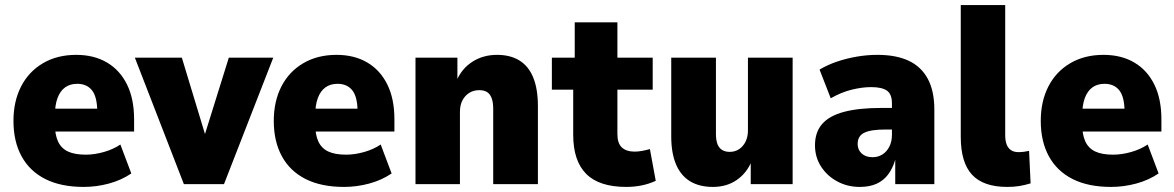

<svg xmlns="http://www.w3.org/2000/svg" viewBox="-20 -725 4623 756"><path d="M310 11Q220 11 158.5 -20Q97 -51 65 -109.5Q33 -168 33 -249Q33 -326 63 -384.5Q93 -443 149 -476Q205 -509 280 -509Q350 -509 401 -479Q452 -449 480 -392.5Q508 -336 508 -255V-207H178V-297H376L363 -283Q363 -343 342.5 -369Q322 -395 284 -395Q256 -395 236.5 -381Q217 -367 206.5 -339Q196 -311 196 -267V-238Q196 -195 208.5 -168Q221 -141 247.5 -128.5Q274 -116 318 -116Q352 -116 389 -126.5Q426 -137 454 -156L497 -42Q457 -15 408 -2Q359 11 310 11Z M704 0 511 -498H696L796 -168H778L881 -498H1056L862 0Z M1335 11Q1245 11 1183.5 -20Q1122 -51 1090 -109.5Q1058 -168 1058 -249Q1058 -326 1088 -384.5Q1118 -443 1174 -476Q1230 -509 1305 -509Q1375 -509 1426 -479Q1477 -449 1505 -392.5Q1533 -336 1533 -255V-207H1203V-297H1401L1388 -283Q1388 -343 1367.5 -369Q1347 -395 1309 -395Q1281 -395 1261.5 -381Q1242 -367 1231.5 -339Q1221 -311 1221 -267V-238Q1221 -195 1233.5 -168Q1246 -141 1272.5 -128.5Q1299 -116 1343 -116Q1377 -116 1414 -126.5Q1451 -137 1479 -156L1522 -42Q1482 -15 1433 -2Q1384 11 1335 11Z M1616 0V-498H1781V-408H1778Q1799 -456 1841 -482.5Q1883 -509 1937 -509Q1989 -509 2025 -487Q2061 -465 2079.5 -420Q2098 -375 2098 -307V0H1922V-296Q1922 -323 1915.5 -339.5Q1909 -356 1897 -363Q1885 -370 1867 -370Q1845 -370 1828 -359.5Q1811 -349 1801 -330Q1791 -311 1791 -285V0Z M2446 11Q2339 11 2288 -40.5Q2237 -92 2237 -194V-372H2153V-498H2243V-637H2411V-498H2550V-372H2411V-197Q2411 -161 2428.5 -144.5Q2446 -128 2479 -128Q2493 -128 2509 -131Q2525 -134 2539 -138L2562 -13Q2536 -1 2507 5Q2478 11 2446 11Z M2787 11Q2734 11 2697.5 -11Q2661 -33 2642 -77.5Q2623 -122 2623 -188V-498H2799V-198Q2799 -173 2805 -157.5Q2811 -142 2823.5 -134.5Q2836 -127 2853 -127Q2874 -127 2890 -137.5Q2906 -148 2915.5 -167Q2925 -186 2925 -211V-498H3101V0H2936V-91H2940Q2920 -43 2880.5 -16Q2841 11 2787 11Z M3365 11Q3317 11 3277 -10.5Q3237 -32 3213 -69Q3189 -106 3189 -153Q3189 -204 3217 -236.5Q3245 -269 3303 -284.5Q3361 -300 3451 -300H3510V-215H3466Q3438 -215 3417.5 -212Q3397 -209 3383.5 -202.5Q3370 -196 3363.5 -185Q3357 -174 3357 -158Q3357 -135 3373 -120.5Q3389 -106 3416 -106Q3437 -106 3454 -116.5Q3471 -127 3481.5 -147Q3492 -167 3492 -194V-318Q3492 -354 3472.5 -368Q3453 -382 3410 -382Q3375 -382 3334 -372Q3293 -362 3251 -338L3207 -451Q3239 -470 3276 -482.5Q3313 -495 3353.5 -502Q3394 -509 3435 -509Q3508 -509 3557.5 -486Q3607 -463 3633 -415Q3659 -367 3659 -293V0H3505V-96Q3495 -62 3477 -38Q3459 -14 3431.5 -1.5Q3404 11 3365 11Z M3946 11Q3852 11 3807.5 -37Q3763 -85 3763 -186V-705H3938V-193Q3938 -171 3943.5 -156.5Q3949 -142 3960.5 -134Q3972 -126 3990 -126Q4002 -126 4012.5 -127.5Q4023 -129 4032 -131L4038 -3Q4015 4 3993.5 7.5Q3972 11 3946 11Z M4355 11Q4265 11 4203.5 -20Q4142 -51 4110 -109.5Q4078 -168 4078 -249Q4078 -326 4108 -384.5Q4138 -443 4194 -476Q4250 -509 4325 -509Q4395 -509 4446 -479Q4497 -449 4525 -392.5Q4553 -336 4553 -255V-207H4223V-297H4421L4408 -283Q4408 -343 4387.5 -369Q4367 -395 4329 -395Q4301 -395 4281.5 -381Q4262 -367 4251.5 -339Q4241 -311 4241 -267V-238Q4241 -195 4253.5 -168Q4266 -141 4292.5 -128.5Q4319 -116 4363 -116Q4397 -116 4434 -126.5Q4471 -137 4499 -156L4542 -42Q4502 -15 4453 -2Q4404 11 4355 11Z"/></svg>

Font: Nunito Sans 10pt SemiCondensed Black
Style: Regular
Weight: 900
Width: 4
Designer: Vernon Adams
Foundry: Vernon Adams
Version: Version 3.101;gftools[0.9.27]